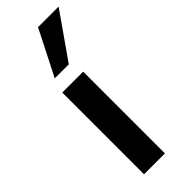

<svg xmlns="http://www.w3.org/2000/svg" viewBox="-250 -784 812 812"><g transform="rotate(-45 155.5 -378.5)"><path d="M65 0V-489H190V0ZM85 -554 188 -757H311L169 -554Z"/></g></svg>

Font: Nunito Sans 12pt ExtraLight
Style: Regular
Weight: 200
Designer: Vernon Adams
Foundry: Vernon Adams
Version: Version 3.101;gftools[0.9.27]